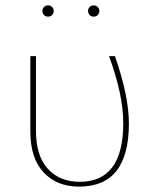

<svg xmlns="http://www.w3.org/2000/svg" viewBox="-20 -689 574 715"><path d="M344 -633Q338 -627 329 -627Q320 -627 314 -633Q308 -639 308 -648Q308 -657 314 -663Q320 -669 329 -669Q338 -669 344 -663Q350 -657 350 -648Q350 -639 344 -633ZM174 -633Q168 -627 159 -627Q150 -627 144 -633Q138 -639 138 -648Q138 -657 144 -663Q150 -669 159 -669Q168 -669 174 -663Q180 -657 180 -648Q180 -639 174 -633ZM275 6Q192 6 142.5 -47Q93 -100 93 -199V-480H114V-201Q114 -109 158 -60.5Q202 -12 277 -12Q439 -12 439 -230Q439 -336 386 -480H408Q460 -331 460 -229Q460 6 275 6Z"/></svg>

Font: Cantarell Thin
Style: Regular
Weight: 100
Designer: Dave Crossland, Nikolaus Waxweiler, Florian Fecher, Jacques Le Bailly, Eben Sorkin, Alexei Vanyashin, Alexios Zavras, Em
Version: Version 0.303